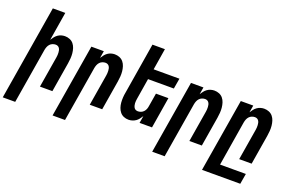

<svg xmlns="http://www.w3.org/2000/svg" viewBox="-146 -1165 2757 1811"><g transform="rotate(20 1233.0 -260.0)"><path d="M-34 215 123 -735H248L201 -448Q211 -464 223 -479.5Q235 -495 250.5 -506Q266 -517 284.5 -522.5Q303 -528 321 -528Q347 -528 370 -518.5Q393 -509 408 -490.5Q423 -472 430.5 -448.5Q438 -425 440.5 -399.5Q443 -374 441 -348Q439 -322 435 -297L386 0H261L313 -314Q315 -325 315.5 -337Q316 -349 315.5 -360.5Q315 -372 312.5 -383Q310 -394 304 -403.5Q298 -413 288 -418Q278 -423 266 -423Q251 -423 235.5 -417Q220 -411 209 -399Q198 -387 192 -372Q186 -357 183 -341L91 215Z M466 215 588 -520H713L701 -448Q711 -464 723 -479.5Q735 -495 750.5 -506Q766 -517 784.5 -522.5Q803 -528 821 -528Q847 -528 870 -518.5Q893 -509 908 -490.5Q923 -472 930.5 -448.5Q938 -425 940.5 -399.5Q943 -374 941 -348Q939 -322 935 -297L886 0H761L813 -314Q815 -325 815.5 -337Q816 -349 815.5 -360.5Q815 -372 812.5 -383Q810 -394 804 -403.5Q798 -413 788 -418Q778 -423 766 -423Q751 -423 735.5 -417Q720 -411 709 -399Q698 -387 692 -372Q686 -357 683 -341L591 215Z M1152 8Q1126 8 1103.5 -1.5Q1081 -11 1066 -29.5Q1051 -48 1043 -71.5Q1035 -95 1033 -120.5Q1031 -146 1032.5 -172Q1034 -198 1039 -223L1123 -735H1248L1213 -520H1472L1454 -415H1195L1161 -206Q1159 -195 1158 -183Q1157 -171 1157.5 -159.5Q1158 -148 1161 -137Q1164 -126 1169.5 -116.5Q1175 -107 1185.5 -102Q1196 -97 1208 -97Q1223 -97 1238.5 -103Q1254 -109 1265 -121Q1276 -133 1282 -148Q1288 -163 1290 -179L1312 -312H1437L1386 0H1261L1273 -72Q1263 -56 1251 -40.5Q1239 -25 1223 -14Q1207 -3 1188.5 2.5Q1170 8 1152 8Z M1466 215 1588 -520H1713L1701 -448Q1711 -464 1723 -479.5Q1735 -495 1750.5 -506Q1766 -517 1784.5 -522.5Q1803 -528 1821 -528Q1847 -528 1870 -518.5Q1893 -509 1908 -490.5Q1923 -472 1930.5 -448.5Q1938 -425 1940.5 -399.5Q1943 -374 1941 -348Q1939 -322 1935 -297L1886 0H1761L1813 -314Q1815 -325 1815.5 -337Q1816 -349 1815.5 -360.5Q1815 -372 1812.5 -383Q1810 -394 1804 -403.5Q1798 -413 1788 -418Q1778 -423 1766 -423Q1751 -423 1735.5 -417Q1720 -411 1709 -399Q1698 -387 1692 -372Q1686 -357 1683 -341L1591 215Z M1966 215 2088 -520H2213L2201 -448Q2211 -464 2223 -479.5Q2235 -495 2250.5 -506Q2266 -517 2284.5 -522.5Q2303 -528 2321 -528Q2347 -528 2370 -518.5Q2393 -509 2408 -490.5Q2423 -472 2430.5 -448.5Q2438 -425 2440.5 -399.5Q2443 -374 2441 -348Q2439 -322 2435 -297L2386 0H2261L2313 -314Q2315 -325 2315.5 -337Q2316 -349 2315.5 -360.5Q2315 -372 2312.5 -383Q2310 -394 2304 -403.5Q2298 -413 2288 -418Q2278 -423 2266 -423Q2251 -423 2235.5 -417Q2220 -411 2209 -399Q2198 -387 2192 -372Q2186 -357 2183 -341L2109 110H2368L2350 215Z"/></g></svg>

Font: Iosevka Term Curly Extrabold
Style: Italic
Weight: 800
Italic angle: -9°
Designer: Belleve Invis
Foundry: Belleve Invis
Version: Version 32.3.0